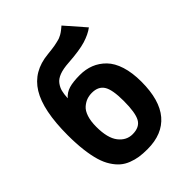

<svg xmlns="http://www.w3.org/2000/svg" viewBox="-207 -820 933 933"><g transform="rotate(-45 259.0 -353.5)"><path d="M337.9 -241.2Q337.9 -318.8 318.8 -348.6Q299.8 -378.4 256.3 -378.4Q237.3 -378.4 220.7 -372.6Q204.1 -366.7 188.2 -353Q172.4 -339.4 163.3 -312Q154.3 -284.7 154.3 -246.1Q154.3 -168.9 182.9 -132.3Q211.4 -95.7 253.9 -95.7Q302.2 -95.7 320.1 -128.2Q337.9 -160.6 337.9 -241.2ZM154.3 -442.4Q173.3 -464.4 201.4 -472.7Q229.5 -481 275.4 -481Q315.9 -481 349.1 -467.8Q382.3 -454.6 408.9 -427.5Q435.5 -400.4 450.2 -354.2Q464.8 -308.1 464.8 -246.1Q464.8 -120.1 410.9 -56.6Q356.9 6.8 253.9 6.8H252.9Q222.7 6.8 198.5 3.2Q174.3 -0.5 150.4 -9.8Q126.5 -19 108.4 -34.4Q90.3 -49.8 74.5 -74.5Q58.6 -99.1 48.6 -132.6Q38.6 -166 33 -211.9Q27.3 -257.8 27.3 -315.4Q27.3 -486.3 78.4 -569.1Q129.4 -651.9 237.3 -662.1Q252.4 -663.6 265.4 -665.3Q278.3 -667 288.1 -668.5Q297.9 -669.9 307.4 -672.6Q316.9 -675.3 322.8 -676.5Q328.6 -677.7 335.7 -681.4Q342.8 -685.1 345.9 -686.3Q349.1 -687.5 355.7 -692.4Q362.3 -697.3 364.3 -698.7Q366.2 -700.2 373.5 -706.1Q380.9 -711.9 382.8 -713.9L470.7 -613.3Q443.4 -592.8 401.4 -579.8Q359.4 -566.9 279.3 -561.5Q240.2 -559.1 215.1 -549.6Q189.9 -540 177.5 -523.2Q165 -506.3 160.4 -488.3Q155.8 -470.2 154.3 -442.4Z"/></g></svg>

Font: Fantasque Sans Mono
Style: Bold
Weight: 700
Monospace: yes
Designer: Jany Belluz
Version: Version 1.8.0 ; ttfautohint (v1.8.2)